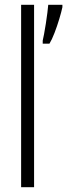

<svg xmlns="http://www.w3.org/2000/svg" viewBox="-20 -780 280 800"><path d="M122 0H68V-760H122ZM240 -750Q236 -731 227 -701Q218 -671 207 -642.5Q196 -614 186 -598H158V-611Q160 -618 163.5 -637.5Q167 -657 171 -681.5Q175 -706 177.5 -727.5Q180 -749 181 -760H240Z"/></svg>

Font: Noto Sans Telugu ExtraCondensed Light
Style: Regular
Weight: 300
Width: 2
Designer: Jelle Bosma - Monotype Design Team
Foundry: Monotype Imaging Inc.
Version: Version 2.005; ttfautohint (v1.8.4.7-5d5b)